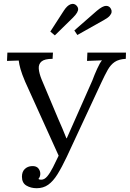

<svg xmlns="http://www.w3.org/2000/svg" viewBox="-20 -978 686 1015"><path d="M174 17Q143 17 119.5 3Q96 -11 96 -44Q96 -70 111 -84.5Q126 -99 149 -100Q173 -101 183.5 -87Q194 -73 193 -57Q192 -42 183 -32Q186 -30 188.5 -29Q191 -28 198 -28Q215 -28 230 -46Q245 -64 260 -93.5Q275 -123 290 -155L113 -546Q96 -586 88.5 -612.5Q81 -639 79 -658L17 -656L19 -700H260L258 -667Q216 -667 199.5 -653Q183 -639 185 -614.5Q187 -590 200 -558L288 -349Q299 -324 310 -298.5Q321 -273 331 -247H333L468 -552Q479 -582 493.5 -614Q508 -646 519 -659L440 -656L442 -700H646L645 -667Q608 -665 586.5 -650.5Q565 -636 549.5 -608.5Q534 -581 515 -540L333 -149Q307 -94 284 -57Q261 -20 235 -1.5Q209 17 174 17ZM389 -793 373 -817 492 -921Q523 -947 540.5 -947Q558 -947 566 -932Q571 -924 570 -914.5Q569 -905 560 -894.5Q551 -884 531 -873ZM270 -791 246 -811 317 -921Q335 -949 353.5 -955.5Q372 -962 385 -948Q392 -941 393 -932Q394 -923 387.5 -911.5Q381 -900 366 -885Z"/></svg>

Font: Lora
Style: Italic
Weight: 400
Italic angle: -3°
Designer: Olga Karpushina, Alexei Vanyashin (Cyrillic)
Foundry: Cyreal
Version: Version 3.008